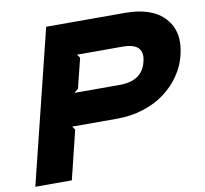

<svg xmlns="http://www.w3.org/2000/svg" viewBox="-87 -904 1065 999"><g transform="rotate(-10 446.0 -405.0)"><path d="M687 -543Q711.9 -639.2 592.8 -639.2H353L366.2 -621.1L327.1 -463.9L305.2 -445.8H544.9Q664.1 -445.8 687 -543ZM882.8 -543Q869.1 -486.3 835.2 -437.3Q801.3 -388.2 752.4 -352.1Q703.6 -315.9 638.9 -295.4Q574.2 -274.9 502 -274.9H263.2L275.9 -256.8L212.9 0H20L220.2 -810.1H636.2Q780.3 -810.1 846.4 -736.3Q912.6 -662.6 882.8 -543Z"/></g></svg>

Font: Sinkin Sans 800 Black Italic
Style: Regular
Weight: 900
Italic angle: -112°
Designer: Keith Bates
Foundry: K-Type
Version: Sinkin Sans (version 1.0)  by Keith Bates   •   © 2014   www